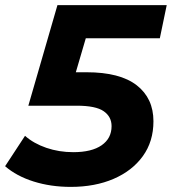

<svg xmlns="http://www.w3.org/2000/svg" viewBox="-41 -720 673 752"><path d="M236 12Q158 12 91 -9Q24 -30 -21 -69L57 -188Q91 -158 140.5 -141Q190 -124 246 -124Q318 -124 357 -151Q396 -178 396 -226Q396 -263 365 -284.5Q334 -306 260 -306H70L184 -700H612L585 -570H295L256 -437H298Q429 -437 494.5 -386Q560 -335 560 -245Q560 -166 518.5 -108.5Q477 -51 404 -19.5Q331 12 236 12Z"/></svg>

Font: Montserrat
Style: Bold Italic
Weight: 700
Italic angle: -11.3°
Designer: Julieta Ulanovsky
Foundry: Julieta Ulanovsky
Version: Version 9.000; ttfautohint (v1.8.4.7-5d5b)